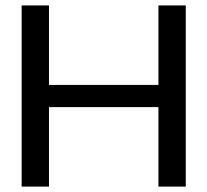

<svg xmlns="http://www.w3.org/2000/svg" viewBox="-20 -690 767 710"><path d="M60.1 -669.9H161.1V-376H565.9V-669.9H667V0H565.9V-293.9H161.1V0H60.1Z"/></svg>

Font: LT Wave
Style: Regular
Weight: 400
Designer: Daniel Lyons
Version: Version 2.5 (Glyphs App)